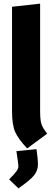

<svg xmlns="http://www.w3.org/2000/svg" viewBox="-20 -789 291 1053"><path d="M180 29Q188 81 188 113.5Q188 146 167 172.5Q146 199 81 244L30 195Q62 163 71.5 148.5Q81 134 81 122.5Q81 111 70 40ZM200 -183Q200 -134 206.5 -111Q213 -88 239 -56L129 25Q81 -26 63.5 -64.5Q46 -103 46 -180V-752L200 -769Z"/></svg>

Font: Magra
Style: Bold
Weight: 600
Designer: Viviana Monsalve
Foundry: Viviana Monsalve
Version: Version 1.001